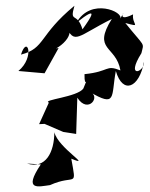

<svg xmlns="http://www.w3.org/2000/svg" viewBox="-20 -633 521 668"><path d="M245 -167 249 -293C287 -234 334 -300 291 -314C387 -257 366 -297 383 -386C407 -303 465 -327 481 -418C484 -382 415 -357 472 -448C481 -487 486 -466 416 -553C475 -537 438 -548 443 -583C372 -548 431 -620 398 -568C412 -591 296 -643 246 -554C329 -620 295 -570 267 -531C248 -594 221 -550 239 -613C114 -510 138 -465 53 -443C75 -513 102 -434 44 -386L135 -378L184 -466L138 -458C164 -442 256 -513 209 -544C239 -474 250 -508 369 -567C300 -457 384 -475 399 -388C346 -409 363 -384 274 -375C273 -317 290 -378 270 -325C249 -295 125 -286 150 -276L116 -201L135 -202L200 -174ZM122 -61C59 33 115 16 154 11C243 -29 247 25 228 -81C305 -49 183 -117 169 -173C169 -104 139 -44 74 -64Z"/></svg>

Font: Charger Distortion
Style: 2It
Weight: 400
Designer: Jasper
Foundry: Cannot Into Space Fonts
Version: Version 0.98